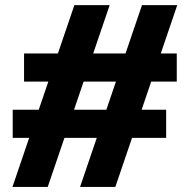

<svg xmlns="http://www.w3.org/2000/svg" viewBox="-20 -740 751 760"><path d="M30.3 -194.3V-305.7H637.7V-194.3ZM75.2 -417V-528.3H679.7V-417ZM29.3 0 274.4 -719.7H414.1L168.9 0ZM296.9 0 542 -719.7H681.6L436.5 0Z"/></svg>

Font: Reddit Sans Condensed Black
Style: Regular
Weight: 900
Designer: Stephen Hutchings
Foundry: Reddit
Version: Version 1.014